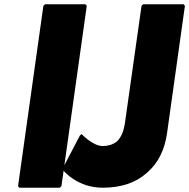

<svg xmlns="http://www.w3.org/2000/svg" viewBox="-20 -852 881 894"><path d="M841 -825 835 -832H647L639 -825L562 -281C556 -240 544 -212 524 -193C506 -179 483 -172 459 -172C411 -172 360 -228 360 -228L352 -221L270 -64L271 -63L277 -56C285 -47 347 22 458 22C542 22 610 0 660 -44L668 -51C716 -93 747 -154 758 -233ZM384 -825 378 -832H190L182 -825L64 15L70 22H258L266 15Z"/></svg>

Font: Hussar Woodtype
Style: BlkObl
Weight: 900
Foundry: Cannot Into Space Fonts
Version: Version 1.07